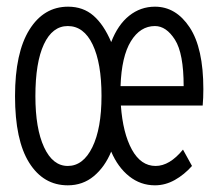

<svg xmlns="http://www.w3.org/2000/svg" viewBox="-20 -543 656 575"><path d="M25 -255Q25 -385 68 -454Q111 -523 184 -523Q229 -523 260 -496Q291 -469 313 -417Q333 -469 367 -496Q401 -523 444 -523Q507 -523 548 -461Q589 -399 589 -276Q589 -249 587 -227H342Q348 -144 375 -95Q402 -46 446 -46Q488 -46 528 -95L555 -46Q532 -20 503.5 -4Q475 12 444 12Q401 12 367 -15Q333 -42 313 -89Q294 -43 261 -15.5Q228 12 183 12Q110 12 67.5 -55.5Q25 -123 25 -255ZM284 -256Q284 -354 257.5 -409.5Q231 -465 183 -465Q137 -465 111.5 -410.5Q86 -356 86 -255Q86 -158 112 -102Q138 -46 183 -46Q229 -46 256.5 -102Q284 -158 284 -256ZM530 -285Q530 -383 504 -424Q478 -465 444 -465Q400 -465 372 -419.5Q344 -374 341 -285Z"/></svg>

Font: Overpass Mono Light
Style: Regular
Weight: 300
Monospace: yes
Designer: Delve Withrington, Dave Bailey
Foundry: Delve Fonts
Version: Version 1.000;DELV;Overpass